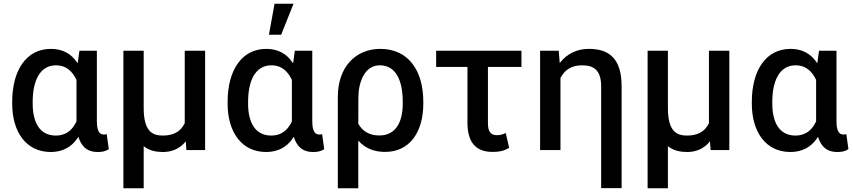

<svg xmlns="http://www.w3.org/2000/svg" viewBox="-20 -798 4538 1021"><path d="M402.3 -528.3 393.1 -461.4C391.6 -462.9 390.6 -464.8 389.2 -466.8C358.4 -512.2 312.5 -538.1 251 -538.1C118.2 -538.1 44.9 -421.9 44.9 -256.8V-246.6C44.9 -96.7 118.7 10.3 250 10.3C311.5 10.3 358.4 -15.1 389.6 -60.1C392.1 -63.5 394.5 -66.9 397 -70.8C398.4 -64.9 400.4 -59.6 402.8 -54.2C421.4 -8.8 454.1 10.3 498.5 10.3C520 10.3 538.6 8.3 558.6 -4.9L547.4 -85C543.5 -83.5 539.1 -82.5 532.7 -82.5C511.7 -82.5 495.1 -96.7 495.1 -153.3V-528.3ZM153.8 -256.8C153.8 -362.8 189 -450.7 277.8 -450.7C321.8 -450.7 351.1 -430.2 373 -397.5C377.9 -390.1 382.3 -381.8 386.7 -373V-152.3C382.3 -143.1 377 -134.3 371.6 -126C350.6 -96.2 320.3 -77.1 276.9 -77.1C188.5 -77.1 153.8 -151.4 153.8 -246.6Z M962.4 -528.3V-143.6C959.5 -137.2 956.1 -130.9 951.7 -125C931.6 -95.2 897.9 -77.1 845.2 -77.1C787.6 -77.1 744.1 -102.5 744.1 -224.6V-528.3H636.2V203.1H744.1V-20.5L754.4 -13.2C779.3 2.9 810.1 10.3 845.7 10.3C886.7 10.3 919.4 -2 945.3 -23.4C953.6 -30.3 960.9 -38.1 967.8 -46.4L971.2 0H1070.8V-528.3Z M1547.9 -528.3 1538.6 -461.4C1537.1 -462.9 1536.1 -464.8 1534.7 -466.8C1503.9 -512.2 1458 -538.1 1396.5 -538.1C1263.7 -538.1 1190.4 -421.9 1190.4 -256.8V-246.6C1190.4 -96.7 1264.2 10.3 1395.5 10.3C1457 10.3 1503.9 -15.1 1535.2 -60.1C1537.6 -63.5 1540 -66.9 1542.5 -70.8C1543.9 -64.9 1545.9 -59.6 1548.3 -54.2C1566.9 -8.8 1599.6 10.3 1644 10.3C1665.5 10.3 1684.1 8.3 1704.1 -4.9L1692.9 -85C1689 -83.5 1684.6 -82.5 1678.2 -82.5C1657.2 -82.5 1640.6 -96.7 1640.6 -153.3V-528.3ZM1299.3 -256.8C1299.3 -362.8 1334.5 -450.7 1423.3 -450.7C1467.3 -450.7 1496.6 -430.2 1518.6 -397.5C1523.4 -390.1 1527.8 -381.8 1532.2 -373V-152.3C1527.8 -143.1 1522.5 -134.3 1517.1 -126C1496.1 -96.2 1465.8 -77.1 1422.4 -77.1C1334 -77.1 1299.3 -151.4 1299.3 -246.6ZM1410.2 -613.3H1475.1L1541 -778.3H1439.9Z M1776.4 203.1H1885.3V-50.3C1895 -39.1 1906.2 -29.3 1918.5 -21C1947.8 -1 1983.9 9.8 2028.3 9.8C2158.7 9.8 2231 -96.2 2231 -246.6V-256.8C2231 -421.9 2152.3 -538.1 2002.4 -538.1C1873.5 -538.1 1776.4 -444.3 1776.4 -282.7ZM1885.3 -139.6 1885.7 -277.8C1885.7 -359.4 1918 -450.7 1999.5 -450.7C2089.4 -450.7 2121.6 -362.8 2121.6 -256.8V-246.6C2121.6 -150.9 2085.9 -77.6 1997.6 -77.6C1955.1 -77.6 1925.3 -91.8 1903.8 -114.7C1896.5 -122.1 1890.6 -130.4 1885.3 -139.6Z M2752.9 -528.3H2299.3V-441.9H2465.8V-145C2465.8 -36.1 2515.1 9.8 2598.6 9.8C2630.4 9.8 2656.7 6.8 2687.5 -12.2L2669.4 -90.8C2657.2 -84.5 2642.6 -79.1 2623 -79.1C2595.2 -79.1 2574.7 -91.8 2574.7 -141.6V-441.9H2752.9Z M2951.2 -528.3H2852.1V0H2960.4V-383.8C2963.9 -390.1 2967.3 -395.5 2971.2 -400.9C2992.7 -432.1 3026.9 -450.7 3075.2 -450.7C3139.6 -450.7 3176.8 -423.3 3176.8 -337.4V202.6H3285.6V-338.4C3285.6 -489.3 3216.8 -538.1 3110.4 -538.1C3046.4 -538.1 2994.1 -510.7 2958.5 -465.3C2958 -464.4 2957 -463.4 2956.5 -462.4Z M3750 -528.3V-143.6C3747.1 -137.2 3743.7 -130.9 3739.3 -125C3719.2 -95.2 3685.5 -77.1 3632.8 -77.1C3575.2 -77.1 3531.7 -102.5 3531.7 -224.6V-528.3H3423.8V203.1H3531.7V-20.5L3542 -13.2C3566.9 2.9 3597.7 10.3 3633.3 10.3C3674.3 10.3 3707 -2 3732.9 -23.4C3741.2 -30.3 3748.5 -38.1 3755.4 -46.4L3758.8 0H3858.4V-528.3Z M4335.4 -528.3 4326.2 -461.4C4324.7 -462.9 4323.7 -464.8 4322.3 -466.8C4291.5 -512.2 4245.6 -538.1 4184.1 -538.1C4051.3 -538.1 3978 -421.9 3978 -256.8V-246.6C3978 -96.7 4051.8 10.3 4183.1 10.3C4244.6 10.3 4291.5 -15.1 4322.8 -60.1C4325.2 -63.5 4327.6 -66.9 4330.1 -70.8C4331.5 -64.9 4333.5 -59.6 4335.9 -54.2C4354.5 -8.8 4387.2 10.3 4431.6 10.3C4453.1 10.3 4471.7 8.3 4491.7 -4.9L4480.5 -85C4476.6 -83.5 4472.2 -82.5 4465.8 -82.5C4444.8 -82.5 4428.2 -96.7 4428.2 -153.3V-528.3ZM4086.9 -256.8C4086.9 -362.8 4122.1 -450.7 4210.9 -450.7C4254.9 -450.7 4284.2 -430.2 4306.2 -397.5C4311 -390.1 4315.4 -381.8 4319.8 -373V-152.3C4315.4 -143.1 4310.1 -134.3 4304.7 -126C4283.7 -96.2 4253.4 -77.1 4210 -77.1C4121.6 -77.1 4086.9 -151.4 4086.9 -246.6Z"/></svg>

Font: Bert Sans Medium
Style: Regular
Weight: 500
Designer: Christian Robertson (Google), Cristiano Sobral
Foundry: Google, Cristiano Sobral
Version: Version 3.101